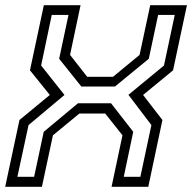

<svg xmlns="http://www.w3.org/2000/svg" viewBox="-32 -720 740 740"><path d="M-12 0 43 -257.5 160 -354 83.5 -449 137 -700H278.5L238 -508.5L304 -424H403.5L506 -508.5L547 -700H688.5L635 -449L519.5 -354L594 -257.5L539.5 0H398L440 -198.5L373.5 -282.5H274L172 -198.5L129.5 0ZM35 -38.5H99.5L136.5 -212L268.5 -322H396L481.5 -212L445 -38.5H509L551.5 -238L463 -354.5L600 -467.5L641.5 -662.5H577.5L541.5 -493.5L411 -386.5H281.5L196 -493.5L232 -662.5H167.5L126.5 -467.5L216.5 -354L78 -238Z"/></svg>

Font: Tourney
Style: Italic
Weight: 400
Italic angle: -12°
Version: Version 1.015